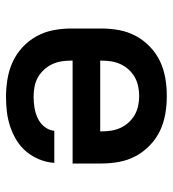

<svg xmlns="http://www.w3.org/2000/svg" viewBox="12 -580 576 640"><g transform="rotate(-90 300.0 -260.0)"><path d="M300 8Q270 8 240.5 3Q211 -2 184.5 -14.5Q158 -27 136 -48Q114 -69 100 -95Q86 -121 80.5 -150.5Q75 -180 75 -210V-306H418V-310Q418 -327 415.5 -343Q413 -359 406 -374Q399 -389 387.5 -401.5Q376 -414 361.5 -422Q347 -430 330.5 -433Q314 -436 297 -436Q279 -436 261 -433Q243 -430 226.5 -422.5Q210 -415 198 -400.5Q186 -386 184 -367H77Q79 -393 88.5 -416.5Q98 -440 114 -459.5Q130 -479 152 -492.5Q174 -506 198 -514Q222 -522 247 -525Q272 -528 297 -528Q327 -528 357 -523Q387 -518 414 -505.5Q441 -493 463 -472.5Q485 -452 499.5 -425.5Q514 -399 519.5 -369.5Q525 -340 525 -310V-210Q525 -180 519.5 -150.5Q514 -121 500 -95Q486 -69 464 -48Q442 -27 415.5 -14.5Q389 -2 359.5 3Q330 8 300 8ZM300 -84Q316 -84 332.5 -87.5Q349 -91 363 -99Q377 -107 388 -119Q399 -131 406 -146Q413 -161 415.5 -177.5Q418 -194 418 -210V-214H182V-210Q182 -194 184.5 -177.5Q187 -161 194 -146Q201 -131 212 -119Q223 -107 237 -99Q251 -91 267.5 -87.5Q284 -84 300 -84Z"/></g></svg>

Font: Iosevka SS04 Semibold Extended
Style: Regular
Weight: 600
Width: 7
Monospace: yes
Designer: Belleve Invis
Foundry: Belleve Invis
Version: Version 19.0.0; ttfautohint (v1.8.4)